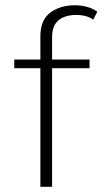

<svg xmlns="http://www.w3.org/2000/svg" viewBox="-20 -716 401 736"><path d="M34.7 -454.6V-487.8H134.8V-577.1Q134.8 -639.6 172.9 -667.7Q210.9 -695.8 266.6 -695.8Q294.4 -695.8 316.9 -688.7Q339.4 -681.6 353 -670.9L337.4 -640.6Q328.6 -647.9 311.5 -653.3Q294.4 -658.7 272 -658.7Q229 -658.7 204.3 -638.2Q179.7 -617.7 179.7 -573.7V-487.8H323.2V-454.6H179.7V0H134.8V-454.6Z"/></svg>

Font: Estedad-FD ExtraLight
Style: Regular
Weight: 200
Designer: Amin Abedi
Version: Version 7.3